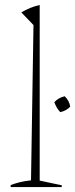

<svg xmlns="http://www.w3.org/2000/svg" viewBox="-20 -754 303 774"><path d="M23 0V-8Q39 -14 58 -19Q77 -24 105 -27L115 -653L66 -704Q101 -725 140 -734V-26L229 -7V0ZM223 -302Q215 -310 209 -320.5Q203 -331 199 -342Q215 -360 241 -366Q260 -347 263 -324Q247 -307 223 -302Z"/></svg>

Font: Piazzolla Thin
Style: Regular
Weight: 100
Designer: Juan Pablo del Peral
Foundry: Huerta Tipografica
Version: Version 1.330